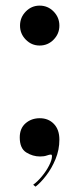

<svg xmlns="http://www.w3.org/2000/svg" viewBox="-20 -560 282 700"><path d="M124.5 -394Q95 -394 74 -415.5Q53 -437 53 -466.5Q53 -496.5 74 -518Q95 -539.5 124.5 -539.5Q154.5 -539.5 175.5 -518Q196.5 -496.5 196.5 -466.5Q196.5 -437 175.5 -415.5Q154.5 -394 124.5 -394ZM109.5 120.5 101 113.5Q116.5 102.5 132.5 83.2Q148.5 64 159 43.5Q169.5 23 169.5 9.5Q169.5 3.5 165.5 3.5Q160 3.5 150.5 7Q141 10.5 126 10.5Q99.5 10.5 75.8 -4.2Q52 -19 52 -59Q52 -92 73.2 -110.5Q94.5 -129 125 -129Q156.5 -129 176.5 -108.2Q196.5 -87.5 196.5 -51Q196.5 -14 182.5 20Q168.5 54 148.2 80.2Q128 106.5 109.5 120.5Z"/></svg>

Font: Imbue 100pt ExtraBold
Style: Regular
Weight: 800
Designer: Tyler Finck
Foundry: Etcetera Type Company
Version: Version 1.102; ttfautohint (v1.8.3)